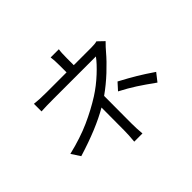

<svg xmlns="http://www.w3.org/2000/svg" viewBox="-178 -1057 1356 1356"><g transform="rotate(-45 500.0 -379.0)"><path d="M633 -292 680 -344Q755 -304 805 -274Q855 -244 921 -199L874 -139Q802 -191 751 -224Q700 -257 633 -292ZM770 -549Q727 -498 666.5 -441.5Q606 -385 541 -339L540 -68Q540 -12 545 40H463Q469 -20 469 -68L470 -294Q338 -217 126 -152L83 -218Q212 -249 309 -292.5Q406 -336 488 -388Q552 -429 610 -483Q668 -537 697 -577H272Q196 -577 151 -574V-650Q198 -644 271 -644H471V-711Q471 -771 466 -798H548Q543 -772 543 -711V-644H716Q757 -644 775 -650L822 -605Q790 -573 770 -549Z"/></g></svg>

Font: Sinter Normal
Style: Regular
Weight: 350
Foundry: Adobe & rsms
Version: Version 1.000